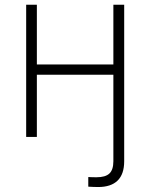

<svg xmlns="http://www.w3.org/2000/svg" viewBox="-20 -562 617 788"><path d="M382.8 205.6Q373 205.6 361.6 205.1Q350.1 204.6 342.3 204.1V164.6Q350.6 165 360.1 165.3Q369.6 165.5 376 165.5Q412.6 165.5 429 150.1Q445.3 134.8 445.3 99.6V0H489.7V99.6Q489.7 152.8 462.6 179.2Q435.5 205.6 382.8 205.6ZM459.5 -297.4V-255.4H119.1V-297.4ZM131.3 -542.5V0H87.4V-542.5ZM489.7 -542.5V0H445.3V-542.5Z"/></svg>

Font: Inter 16pt ExtraLight
Style: Regular
Weight: 250
Version: Version 4.001;git-66647c0bb